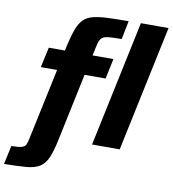

<svg xmlns="http://www.w3.org/2000/svg" viewBox="-158 -829 1002 1115"><g transform="rotate(10 343.0 -271.5)"><path d="M425 0 582 -743H745L588 0ZM-59 200 -35 90Q6 90 24.5 84.5Q43 79 49 67.5Q55 56 59 37L150 -391H54L80 -510H175L183 -547Q196 -604 210 -640.5Q224 -677 244.5 -698Q265 -719 298.5 -728Q332 -737 383.5 -739.5Q435 -742 510 -742L488 -633Q433 -633 406 -629.5Q379 -626 368 -612.5Q357 -599 351 -570L338 -510H461L436 -391H312L229 3Q214 76 196.5 115.5Q179 155 149.5 173Q120 191 70 195Q20 199 -59 200Z"/></g></svg>

Font: Saira
Style: Bold Italic
Weight: 700
Italic angle: -12°
Designer: Hector Gatti with collaboration of the Omnibus-Type team
Foundry: Omnibus-Type
Version: Version 1.100; ttfautohint (v1.8.3)